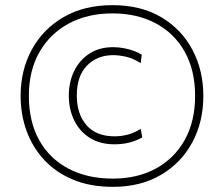

<svg xmlns="http://www.w3.org/2000/svg" viewBox="-20 -716 869 745"><path d="M418 9Q330.5 9 263.8 -18.8Q197 -46.5 151.8 -95.2Q106.5 -144 83.2 -207.8Q60 -271.5 60 -344Q60 -443.5 103.2 -523.2Q146.5 -603 226.5 -649.5Q306.5 -696 416 -696Q527.5 -696 606.5 -648.8Q685.5 -601.5 727.2 -521.8Q769 -442 769 -344Q769 -243 726 -163.2Q683 -83.5 604.2 -37.2Q525.5 9 418 9ZM425 -156Q368 -156 328.2 -181.2Q288.5 -206.5 267.8 -249.2Q247 -292 247 -345Q247 -398 267.8 -440.5Q288.5 -483 327 -508Q365.5 -533 419 -533Q439.5 -533 459.8 -529.2Q480 -525.5 498 -519Q516 -512.5 530 -504L526 -471Q495.5 -490 468.5 -496Q441.5 -502 419 -502Q357.5 -502 317.8 -461.8Q278 -421.5 278 -345Q278 -274 315.5 -230.5Q353 -187 425 -187Q451.5 -187 476.8 -194Q502 -201 526 -216L532 -183Q520.5 -176 504.2 -169.8Q488 -163.5 468 -159.8Q448 -156 425 -156ZM418 -23Q513 -23 584.8 -62Q656.5 -101 696.8 -173Q737 -245 737 -344Q737 -443 697 -514.8Q657 -586.5 584.8 -625.2Q512.5 -664 416 -664Q320 -664 247 -624.8Q174 -585.5 133 -513.8Q92 -442 92 -344Q92 -244 132.2 -172Q172.5 -100 245.8 -61.5Q319 -23 418 -23Z"/></svg>

Font: Commissioner Thin Thin
Style: Regular
Weight: 250
Version: Version 1.000